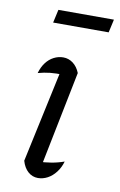

<svg xmlns="http://www.w3.org/2000/svg" viewBox="-80 -721 482 773"><g transform="rotate(10 161.0 -334.5)"><path d="M133 -25 117 -59Q147 -60 174 -64.5Q201 -69 226 -78Q219 -53 204 -33.5Q189 -14 170 -4Q151 6 131 6Q108 6 90.5 -9.5Q73 -25 65 -53L152 -458L164 -421Q130 -422 106 -419.5Q82 -417 57 -410Q64 -435 77.5 -453Q91 -471 109.5 -480.5Q128 -490 148 -490Q170 -490 188 -476.5Q206 -463 216 -438ZM83 -621 95 -675H322L310 -621Z"/></g></svg>

Font: Piazzolla 24pt
Style: Italic
Weight: 400
Italic angle: -11.3°
Designer: Juan Pablo del Peral
Foundry: Huerta Tipografica
Version: Version 2.005